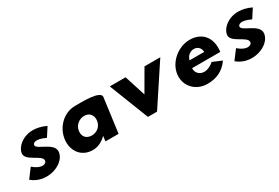

<svg xmlns="http://www.w3.org/2000/svg" viewBox="20 -765 1803 1241"><g transform="rotate(-30 921.0 -145.0)"><path d="M84 -100 33 -32C127 48 278 -6 289 -91C298 -160 168 -176 173 -210C175 -224 197 -243 268 -209L310 -274C176 -338 84 -259 77 -204C69 -147 190 -130 184 -87C181 -67 144 -49 84 -100Z M469 -144C474 -184 509 -212 547 -212C585 -212 609 -184 604 -144C599 -104 567 -77 528 -77C487 -77 464 -104 469 -144ZM716 -255C723 -304 567 -297 528 -297C444 -297 374 -228 363 -144C352 -60 402 8 487 8C527 8 563 -12 589 -39L584 0H682Z M904 -294H786L901 0H969L1163 -294H1045L954 -137Z M1317 -182C1322 -206 1343 -232 1377 -232C1406 -232 1426 -210 1426 -182ZM1435 -102C1362 -38 1300 -82 1306 -130H1516C1530 -236 1471 -297 1383 -297C1296 -297 1214 -228 1203 -144C1192 -60 1255 8 1342 8C1407 8 1462 -14 1503 -73Z M1616 -100 1565 -32C1659 48 1810 -6 1821 -91C1830 -160 1700 -176 1705 -210C1707 -224 1729 -243 1800 -209L1842 -274C1708 -338 1616 -259 1609 -204C1601 -147 1722 -130 1716 -87C1713 -67 1676 -49 1616 -100Z"/></g></svg>

Font: Hussar Tani
Style: Kurs
Weight: 700
Foundry: Cannot Into Space Fonts
Version: Version 0.92